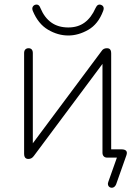

<svg xmlns="http://www.w3.org/2000/svg" viewBox="-20 -706 626 860"><path d="M500 120Q497 127 492 131Q487 135 481 135Q475 135 470.5 132Q466 129 464 123Q462 117 465 109L510 -18L523 0H460Q450 0 444.5 -6Q439 -12 439 -22V-452H463L132 -8Q127 -1 121 2.5Q115 6 107 6Q102 6 97.5 4Q93 2 90.5 -3.5Q88 -9 88 -17V-468Q88 -479 93.5 -484.5Q99 -490 108 -490Q117 -490 122 -484.5Q127 -479 127 -468V-32H103L434 -476Q439 -484 445 -487Q451 -490 459 -490Q465 -490 469 -488Q473 -486 475.5 -481Q478 -476 478 -467V-18L459 -37H525Q539 -37 545 -30.5Q551 -24 546 -10ZM286 -547Q239 -547 195 -573Q151 -599 127 -657Q123 -667 126 -674Q129 -681 136 -684Q144 -687 150.5 -684Q157 -681 161 -670Q179 -627 210 -605Q241 -583 286 -583Q329 -583 359 -605Q389 -627 408 -670Q413 -681 419.5 -684Q426 -687 433 -684Q441 -681 443.5 -674Q446 -667 442 -657Q420 -598 375.5 -572.5Q331 -547 286 -547Z"/></svg>

Font: Nunito ExtraLight
Style: Regular
Weight: 200
Designer: Vernon Adams
Foundry: Vernon Adams
Version: Version 3.602;April 4, 2023;FontCreator 14.0.0.2856 64-bit